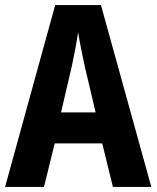

<svg xmlns="http://www.w3.org/2000/svg" viewBox="-20 -735 616 755"><path d="M424 0H575L377 -715H197L0 0H153L195 -171H382ZM314 -471 356 -293H220L262 -473C271 -516 282 -570 287 -608C293 -571 305 -513 314 -471Z"/></svg>

Font: Noto Sans Thai Looped Condensed
Style: Bold
Weight: 700
Width: 3
Designer: Sasikarn Vongin, Ben Mitchell
Foundry: The Fontpad Ltd
Version: Version 1.001